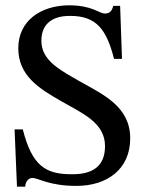

<svg xmlns="http://www.w3.org/2000/svg" viewBox="-20 -689 544 724"><path d="M75 15C76 -5 88 -18 102 -18C125 -18 164 12 268 12C384 12 471 -51 471 -167C471 -286 372 -331 283 -381C208 -424 136 -460 136 -535C136 -597 175 -629 243 -629C344 -630 382 -577 410 -467H440L433 -667H407C402 -646 392 -638 376 -638C352 -638 330 -669 239 -669C135 -668 49 -612 49 -507C49 -402 130 -354 210 -308C292 -261 376 -226 376 -138C376 -62 329 -32 254 -32C152 -31 101 -63 66 -201H35L44 15Z"/></svg>

Font: STIX Two Text
Style: Regular
Weight: 400
Designer: Ross Mills, John Hudson & Paul Hanslow, Tiro Typeworks Ltd; with prior portions MicroPress Inc., and Coen Hoffman.
Foundry: Tiro Typeworks Ltd
Version: Version 2.13 b171